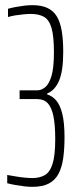

<svg xmlns="http://www.w3.org/2000/svg" viewBox="-20 -716 304 744"><path d="M105 8Q91 8 74 6Q57 4 40 1Q23 -2 8 -6V-38Q25 -35 43 -32Q61 -29 77.5 -27.5Q94 -26 105 -26Q133 -26 153 -37Q173 -48 183.5 -80.5Q194 -113 194 -177Q194 -232 187 -266Q180 -300 165 -316Q150 -332 125 -332H56V-366H125Q140 -366 155 -378Q170 -390 179.5 -421.5Q189 -453 189 -513Q189 -576 179.5 -608Q170 -640 150 -651Q130 -662 100 -662Q88 -662 72 -660.5Q56 -659 40 -656.5Q24 -654 11 -650V-682Q25 -686 41.5 -689Q58 -692 74.5 -694Q91 -696 105 -696Q140 -696 163 -685.5Q186 -675 199.5 -653.5Q213 -632 219 -597.5Q225 -563 225 -515Q225 -440 208.5 -402.5Q192 -365 163 -354V-350Q183 -344 198 -326.5Q213 -309 221.5 -274.5Q230 -240 230 -184Q230 -139 225 -103.5Q220 -68 207 -43Q194 -18 169.5 -5Q145 8 105 8Z"/></svg>

Font: Saira UltraCondensed Thin
Style: Regular
Weight: 250
Width: 1
Designer: Hector Gatti with collaboration of the Omnibus-Type team
Foundry: Omnibus-Type
Version: Version 1.101